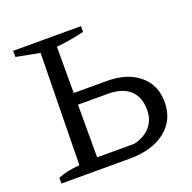

<svg xmlns="http://www.w3.org/2000/svg" viewBox="-117 -764 879 881"><g transform="rotate(-20 322.5 -324.0)"><path d="M37 0V-28Q76 -45 143 -51L152 -596L37 -618V-648H368V-620Q299 -603 232 -597V-371H395Q493 -371 551.5 -322Q610 -273 610 -190Q610 -102 545 -51Q480 0 370 0ZM232 -57H413Q465 -69 493.5 -102Q522 -135 522 -183Q522 -247 485 -280.5Q448 -314 378 -314H232Z"/></g></svg>

Font: Piazzolla SC
Style: Regular
Weight: 400
Designer: Juan Pablo del Peral
Foundry: Huerta Tipografica
Version: Version 1.330